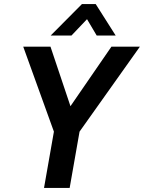

<svg xmlns="http://www.w3.org/2000/svg" viewBox="-20 -931 713 951"><path d="M247 -279 95 -700H230L329 -405L532 -700H673L374 -279L325 0H198ZM386 -911H454L553 -755H459L411 -836L334 -755H231Z"/></svg>

Font: Sarabun SemiBold
Style: Italic
Weight: 600
Italic angle: -10°
Designer: Suppakit Chalermlarp | Katatrad Co.,Ltd.
Foundry: Cadson Demak Co.,Ltd.
Version: Version 1.000; ttfautohint (v1.6)